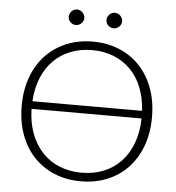

<svg xmlns="http://www.w3.org/2000/svg" viewBox="-59 -929 909 990"><g transform="rotate(5 396.0 -433.5)"><path d="M110.5 -342.5Q112 -270.5 133.8 -214Q155.5 -157.5 193 -118Q230.5 -78.5 282 -57.8Q333.5 -37 395.5 -37Q458 -37 509.5 -57.8Q561 -78.5 598.5 -118Q636 -157.5 657.2 -214Q678.5 -270.5 680 -342.5ZM679 -382Q675 -450 653.2 -503.8Q631.5 -557.5 594.2 -594.8Q557 -632 506.5 -651.8Q456 -671.5 395.5 -671.5Q335.5 -671.5 285 -651.8Q234.5 -632 197.2 -594.8Q160 -557.5 137.8 -503.8Q115.5 -450 111.5 -382ZM395.5 -715.5Q470.5 -715.5 532.8 -689.8Q595 -664 639.5 -616.5Q684 -569 708.5 -502.2Q733 -435.5 733 -354Q733 -272 708.5 -205.2Q684 -138.5 639.5 -91.2Q595 -44 532.8 -18.2Q470.5 7.5 395.5 7.5Q320.5 7.5 258.5 -18.2Q196.5 -44 152 -91.2Q107.5 -138.5 83 -205.2Q58.5 -272 58.5 -354Q58.5 -435.5 83 -502.2Q107.5 -569 152 -616.2Q196.5 -663.5 258.5 -689.5Q320.5 -715.5 395.5 -715.5ZM341 -832.5Q341 -824.5 337.5 -817.2Q334 -810 328.5 -804.8Q323 -799.5 315.5 -796.2Q308 -793 300 -793Q292 -793 284.8 -796.2Q277.5 -799.5 272 -804.8Q266.5 -810 263.2 -817.2Q260 -824.5 260 -832.5Q260 -840.5 263.2 -848Q266.5 -855.5 272 -861.2Q277.5 -867 284.8 -870.2Q292 -873.5 300 -873.5Q308 -873.5 315.5 -870.2Q323 -867 328.5 -861.2Q334 -855.5 337.5 -848Q341 -840.5 341 -832.5ZM536.5 -832.5Q536.5 -824.5 533.2 -817.2Q530 -810 524.2 -804.8Q518.5 -799.5 511.2 -796.2Q504 -793 496 -793Q487.5 -793 480.2 -796.2Q473 -799.5 467.5 -804.8Q462 -810 458.8 -817.2Q455.5 -824.5 455.5 -832.5Q455.5 -849 467.5 -861.2Q479.5 -873.5 496 -873.5Q504 -873.5 511.2 -870.2Q518.5 -867 524.2 -861.2Q530 -855.5 533.2 -848Q536.5 -840.5 536.5 -832.5Z"/></g></svg>

Font: Lato 2
Style: Regular
Weight: 300
Designer: Lukasz Dziedzic with Adam Twardoch and Botio Nikoltchev
Foundry: tyPoland Lukasz Dziedzic
Version: Version 2.015; 2015-08-06; http://www.latofonts.com/